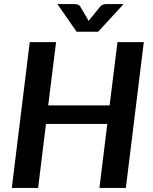

<svg xmlns="http://www.w3.org/2000/svg" viewBox="-20 -932 758 952"><path d="M38.5 0ZM604 0 693 -723H562.5L523.5 -409.5H219L258 -723H127.5L38.5 0H169L208 -317.5H512L473 0ZM264.5 -912 360 -774.5H466.5L593 -912H510.5C505.8 -912 500.1 -911.2 493.2 -909.8C486.4 -908.2 480.2 -903.8 474.5 -896.5L427.5 -838.5L419.5 -828C418.8 -829.7 418 -831.3 417 -833C416 -834.7 415 -836.5 414 -838.5L379.5 -897C375.2 -904.3 369.8 -908.7 363.5 -910C357.2 -911.3 351.7 -912 347 -912Z"/></svg>

Font: Lato
Style: Bold Italic
Weight: 700
Italic angle: -7°
Designer: Lukasz Dziedzic
Foundry: tyPoland Lukasz Dziedzic
Version: Version 2.007; 2014-02-27